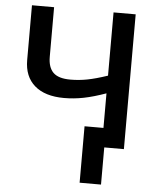

<svg xmlns="http://www.w3.org/2000/svg" viewBox="-60 -765 831 1013"><g transform="rotate(5 355.5 -258.5)"><path d="M617.2 0H513.2V196.8H399.9V-102.1H500V-285.2Q434.1 -261.7 382.6 -251.5Q331.1 -241.2 278.8 -241.2Q177.7 -241.2 122.8 -288.8Q67.9 -336.4 67.9 -423.8V-713.9H185.1V-451.2Q185.1 -395.5 212.6 -368.2Q240.2 -340.8 303.2 -340.8Q349.6 -340.8 393.6 -349.4Q437.5 -357.9 500 -378.9V-713.9H617.2Z"/></g></svg>

Font: JBL Sans
Style: Semibold
Weight: 600
Version: Version 1.10